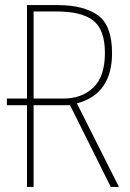

<svg xmlns="http://www.w3.org/2000/svg" viewBox="-20 -734 509 754"><path d="M392 -526Q392 -434 347 -390.5Q302 -347 229 -347H112V-689H202Q301 -689 346.5 -653Q392 -617 392 -526ZM112 -321H255L415 0H447L282 -328Q420 -365 420 -525Q420 -634 364.5 -674Q309 -714 206 -714H86V-347H7V-321H86V0H112Z"/></svg>

Font: Noto Sans Display SemiCondensed Thin
Style: Regular
Weight: 250
Width: 4
Designer: Monotype Design team
Foundry: Monotype Imaging Inc.
Version: 1.000